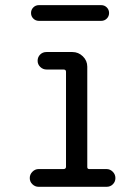

<svg xmlns="http://www.w3.org/2000/svg" viewBox="-20 -720 540 740"><path d="M129.9 -639.6Q117.2 -639.6 108.4 -648.4Q99.6 -657.2 99.6 -669.9Q99.6 -682.6 108.4 -691.4Q117.2 -700.2 129.9 -700.2H370.1Q382.8 -700.2 391.6 -691.4Q400.4 -682.6 400.4 -669.9Q400.4 -657.2 391.6 -648.4Q382.8 -639.6 370.1 -639.6ZM128.9 0Q115.2 0 105 -9.8Q94.7 -19.5 94.7 -33.7Q94.7 -47.9 105 -58.1Q115.2 -68.4 128.9 -68.4H224.6Q233.4 -68.4 234.4 -76.2V-443.4Q234.4 -452.1 224.6 -452.1H159.2Q145.5 -452.1 135.3 -461.9Q125 -471.7 125 -485.8Q125 -500 134.8 -509.8Q144.5 -519.5 159.2 -519.5H258.8Q282.2 -519.5 299.3 -502.9Q316.4 -486.3 316.4 -462.9V-76.2Q316.4 -68.4 324.2 -68.4H390.6Q404.3 -68.4 414.6 -58.1Q424.8 -47.9 424.8 -33.7Q424.8 -19.5 415 -9.8Q405.3 0 390.6 0Z"/></svg>

Font: Rounded Mgen+ 1m regular
Style: Regular
Weight: 400
Designer: [Source Han Sans]
Ryoko NISHIZUKA  (kana & ideographs); Paul D. Hunt (Latin, Greek & Cyrillic); Wenlong ZHANG  (bopomofo
Version: Version 1.059.20150602